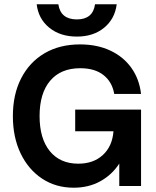

<svg xmlns="http://www.w3.org/2000/svg" viewBox="-20 -867 727 895"><path d="M524 -847Q515.5 -779 465.5 -737.8Q415.5 -696.5 338.5 -696.5Q260.5 -696.5 209.8 -737.8Q159 -779 151 -847H252Q262.5 -776.5 338.5 -776.5Q413 -776.5 423 -847ZM40 -325.5Q40 -427 78.8 -502.2Q117.5 -577.5 187.8 -618.8Q258 -660 353 -660Q433 -660 494.2 -631.2Q555.5 -602.5 592.5 -550.5Q629.5 -498.5 637.5 -429H512.5Q503 -485 462.5 -517Q422 -549 354 -549Q263.5 -549 214 -490.8Q164.5 -432.5 164.5 -326Q164.5 -221 212.2 -162.5Q260 -104 345 -104Q415.5 -104 459.5 -144.5Q503.5 -185 509 -255H330.5V-356H637.5V0H536V-104.5Q502 -52 447.5 -22Q393 8 323.5 8Q240 8 176 -34.5Q112 -77 76 -152.2Q40 -227.5 40 -325.5Z"/></svg>

Font: Overused Grotesk SemiBold
Style: Regular
Weight: 610
Version: Version 0.004